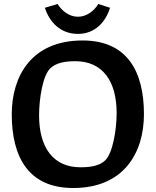

<svg xmlns="http://www.w3.org/2000/svg" viewBox="-20 -933 781 963"><path d="M702 -360C702 -575 618 -730 394 -730C137 -730 39 -550 39 -360C39 -145 123 10 347 10C604 10 702 -170 702 -360ZM358 -626C493 -626 565 -528 565 -366C565 -280 545 -165 508 -129C480 -102 438 -94 383 -94C248 -94 176 -192 176 -354C176 -440 195 -556 233 -591C261 -617 303 -626 358 -626ZM473 -913C453 -880 416 -849 371 -849C326 -849 289 -880 269 -913L205 -894C228 -823 282 -763 371 -763C457 -763 510 -823 532 -894Z"/></svg>

Font: Enriqueta
Style: Bold
Weight: 700
Designer: Viviana Monsalve, Gustavo Ibarra
Foundry: Viviana Monsalve, Gustavo Ibarra
Version: Version 1.002